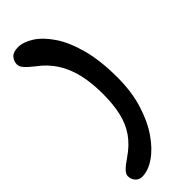

<svg xmlns="http://www.w3.org/2000/svg" viewBox="-293 -828 972 972"><g transform="rotate(-45 193.0 -341.5)"><path d="M337 -331Q337 -231 312 -149Q287 -67 246.5 -8.5Q206 50 159.5 81.5Q113 113 70 113Q48 113 34 97Q20 81 20 59Q20 45 35 29Q50 13 84 -10Q137 -46 168 -90Q199 -134 212.5 -191.5Q226 -249 226 -325Q226 -403 211.5 -465.5Q197 -528 166 -577Q135 -626 85 -663Q54 -687 38.5 -704.5Q23 -722 23 -738Q23 -761 38.5 -778.5Q54 -796 88 -796Q126 -796 169 -769Q212 -742 250.5 -685.5Q289 -629 313 -541Q337 -453 337 -331Z"/></g></svg>

Font: DynaPuff
Style: Regular
Weight: 400
Designer: Toshi Omagari, Jennifer Daniel
Foundry: Google Fonts
Version: Version 2.000